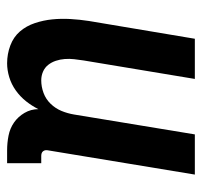

<svg xmlns="http://www.w3.org/2000/svg" viewBox="-34 -526 568 540"><g transform="rotate(90 250.0 -256.0)"><path d="M439 8H403Q382 8 361.5 4Q341 0 324.5 -11.5Q308 -23 297.5 -41Q287 -59 287 -80Q278 -62 265 -45.5Q252 -29 234.5 -16.5Q217 -4 197 2Q177 8 158 8Q132 8 108 -1Q84 -10 68.5 -28Q53 -46 45 -70Q37 -94 34.5 -119Q32 -144 33.5 -170Q35 -196 39 -222L89 -520H202L150 -207Q148 -194 146.5 -180.5Q145 -167 146 -154Q147 -141 151 -129Q155 -117 162.5 -107.5Q170 -98 181.5 -93Q193 -88 206 -88Q224 -88 241.5 -94.5Q259 -101 272 -114.5Q285 -128 292 -145Q299 -162 302 -180L358 -520H471L403 -108Q402 -104 402.5 -100Q403 -96 405.5 -93Q408 -90 411.5 -89Q415 -88 419 -88H439Z"/></g></svg>

Font: Iosevka
Style: Bold Italic
Weight: 700
Italic angle: -9°
Monospace: yes
Designer: Belleve Invis
Foundry: Belleve Invis
Version: Version 32.5.0; ttfautohint (v1.8.4)